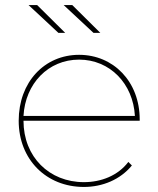

<svg xmlns="http://www.w3.org/2000/svg" viewBox="-20 -737 627 760"><path d="M73 -278C80 -406 171 -501 293 -501C415 -501 507 -406 514 -278ZM312 3C386 3 456 -26 502 -82L488 -96C447 -42 381 -16 312 -16C175 -16 73 -116 73 -259H533V-264C533 -414 429 -520 293 -520C156 -520 54 -412 54 -259C54 -106 163 3 312 3ZM127 -717H93L211 -607H238ZM266 -717H232L350 -607H377Z"/></svg>

Font: Montserrat-Alt1 Thin
Style: Regular
Weight: 100
Designer: Differentunic
Foundry: Differentunic
Version: Version 7.222